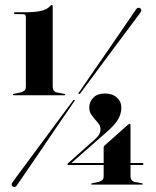

<svg xmlns="http://www.w3.org/2000/svg" viewBox="-20 -736 621 765"><path d="M40 -680 72.5 -679.5Q77.5 -679.5 80.2 -676.8Q83 -674 83 -667.5V-391.5Q83 -380 77.2 -375Q71.5 -370 62 -367.5L36 -362.5Q31 -361 31 -359.5Q31 -356.5 35 -356.5H236Q240 -356.5 240 -359.5Q240 -361 236 -362L207 -367.5Q198.5 -369.5 194.2 -375.2Q190 -381 190 -391.5V-711Q190 -716 186.5 -716Q184.5 -716 183.2 -715Q182 -714 180.5 -712.5Q167.5 -698 143 -692.5Q118.5 -687 73.5 -687H39.5Q38 -687 36.8 -685.8Q35.5 -684.5 35.5 -683.5Q35.5 -681.5 36.8 -680.8Q38 -680 40 -680ZM393 -148Q393 -151 393.8 -152.5Q394.5 -154 396 -155.5L488.5 -238Q491 -240.5 493 -241.5Q495 -242.5 496.5 -242.5Q500 -242.5 500 -238V-34Q500 -24 504.5 -18.5Q509 -13 517 -11L544.5 -6Q546 -5.5 547.5 -5Q549 -4.5 549 -3Q549 -0.5 544.5 -0.5H347.5Q343 -0.5 343 -3Q343 -4.5 348 -6L372.5 -11Q382 -13.5 387.5 -18.5Q393 -23.5 393 -34ZM360.5 -183Q370.5 -192 375.5 -201Q380.5 -210 380.5 -222.5Q380.5 -235.5 369.2 -248Q358 -260.5 346.8 -275Q335.5 -289.5 335.5 -307Q335.5 -330 351.8 -346.8Q368 -363.5 397.5 -363.5Q428 -363.5 445.8 -347.2Q463.5 -331 463.5 -307Q463.5 -283.5 451.2 -261.5Q439 -239.5 404.5 -209.5L257.5 -80.5L255 -86.5H547Q549 -86.5 550.2 -85.8Q551.5 -85 551.5 -83Q551.5 -78.5 546 -78.5H252Q250.5 -78.5 249.8 -79.2Q249 -80 249 -81.5Q249 -82.5 249.8 -83.8Q250.5 -85 251 -85.5ZM299.5 -363.5Q298.5 -362 297 -361.2Q295.5 -360.5 294.5 -362Q293 -362.5 292.8 -364Q292.5 -365.5 294.5 -367.5Q298 -372 315.2 -397.5Q332.5 -423 358 -460Q383.5 -497 411.8 -537.8Q440 -578.5 464.5 -614.5Q489 -650.5 505 -673.8Q521 -697 522 -699Q525.5 -704 530.5 -705Q535.5 -706 539.5 -702.5Q543 -700 543 -694.8Q543 -689.5 539.5 -686Q538.5 -684.5 521.8 -662Q505 -639.5 478.8 -604.5Q452.5 -569.5 423 -529.8Q393.5 -490 366.8 -454Q340 -418 321.5 -393.2Q303 -368.5 299.5 -363.5ZM270.5 -334.5Q271.5 -337 273.5 -337.8Q275.5 -338.5 276.5 -337.5Q278 -337 277.8 -335Q277.5 -333 275 -331Q272 -326.5 254.5 -301Q237 -275.5 211.2 -238Q185.5 -200.5 157.8 -159.2Q130 -118 105 -81.8Q80 -45.5 63.8 -21.8Q47.5 2 46.5 3.5Q43.5 8 38.8 8.8Q34 9.5 30.5 7Q26.5 4.5 26.5 -0.5Q26.5 -5.5 30.5 -10.5Q31.5 -12 48.2 -35Q65 -58 91.5 -93.2Q118 -128.5 147.2 -168.5Q176.5 -208.5 203.5 -244.5Q230.5 -280.5 248.8 -305.5Q267 -330.5 270.5 -334.5Z"/></svg>

Font: Fraunces 120pt
Style: Bold
Weight: 700
Version: Version 1.000;[b76b70a41]